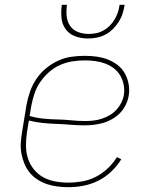

<svg xmlns="http://www.w3.org/2000/svg" viewBox="-20 -770 640 798"><path d="M264 8Q241 8 218 5Q195 2 174.5 -5Q154 -12 135.5 -24Q117 -36 103.5 -52.5Q90 -69 81.5 -89.5Q73 -110 69 -132Q65 -154 66.5 -177Q68 -200 72 -223L90 -333Q95 -361 104.5 -388.5Q114 -416 130.5 -441Q147 -466 170.5 -485.5Q194 -505 221 -517.5Q248 -530 276.5 -534Q305 -538 333 -538Q358 -538 382.5 -534.5Q407 -531 428.5 -522.5Q450 -514 468.5 -500Q487 -486 498.5 -465.5Q510 -445 514.5 -421Q519 -397 515 -373Q512 -354 503 -335Q494 -316 479.5 -301Q465 -286 447 -275.5Q429 -265 410 -259.5Q391 -254 371 -251.5Q351 -249 332 -249Q302 -249 273 -251.5Q244 -254 215 -255Q186 -256 157 -259Q128 -262 100 -269L92 -220Q88 -193 88 -165Q88 -137 96 -112Q104 -87 120.5 -66.5Q137 -46 159.5 -33.5Q182 -21 209 -16Q236 -11 264 -11Q292 -11 321 -16Q350 -21 377 -34.5Q404 -48 427 -69.5Q450 -91 466 -117L484 -108Q467 -80 442 -56.5Q417 -33 387.5 -18.5Q358 -4 326.5 2Q295 8 264 8ZM335 -267Q352 -267 369 -269Q386 -271 403 -276.5Q420 -282 435.5 -291Q451 -300 463.5 -313.5Q476 -327 484 -343Q492 -359 495 -376Q498 -397 494 -418Q490 -439 479.5 -456.5Q469 -474 452.5 -486.5Q436 -499 417 -506Q398 -513 376.5 -516Q355 -519 333 -519Q308 -519 281.5 -515Q255 -511 230 -500Q205 -489 184 -470.5Q163 -452 147.5 -429.5Q132 -407 123.5 -381.5Q115 -356 110 -330L103 -288Q131 -280 160 -277Q189 -274 218 -273.5Q247 -273 276 -270Q305 -267 335 -267ZM345 -610Q318 -610 293 -619Q268 -628 253 -648.5Q238 -669 235.5 -696Q233 -723 237 -750H258Q255 -727 257 -704Q259 -681 271 -663Q283 -645 304 -637Q325 -629 348 -629Q364 -629 379.5 -632Q395 -635 409.5 -643Q424 -651 436 -663Q448 -675 456.5 -689.5Q465 -704 470 -719Q475 -734 477 -750H498Q495 -731 489.5 -713.5Q484 -696 473.5 -679.5Q463 -663 449 -649Q435 -635 417.5 -626Q400 -617 381.5 -613.5Q363 -610 345 -610Z"/></svg>

Font: Iosevka Curly Thin Extended
Style: Italic
Weight: 100
Width: 7
Italic angle: -9°
Monospace: yes
Designer: Belleve Invis
Foundry: Belleve Invis
Version: Version 11.1.0; ttfautohint (v1.8.3)